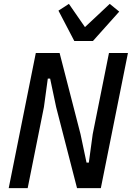

<svg xmlns="http://www.w3.org/2000/svg" viewBox="-20 -972 681 992"><path d="M270 -419 239 -566H227L207 -419L123 0H25L165 -698H288L396 -279L427 -132H439L459 -279L543 -698H641L501 0H378ZM364 -760 282 -917 336 -952 419 -832 547 -952 596 -912 460 -760Z"/></svg>

Font: IBM Plex Sans Cond Medm
Style: Italic
Weight: 500
Width: 3
Italic angle: -11°
Designer: Mike Abbink, Paul van der Laan, Pieter van Rosmalen
Foundry: Bold Monday
Version: Version 1.3